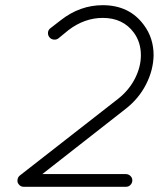

<svg xmlns="http://www.w3.org/2000/svg" viewBox="-20 -721 630 740"><path d="M572 -508Q571 -451 543 -396Q515 -341 465 -302L143 -50H465Q475 -50 482.5 -43Q490 -36 490 -26Q490 -16 483 -8.5Q476 -1 465 -1H75H73H72Q59 -1 52 -11Q46 -18 47.5 -28.5Q49 -39 57 -45L435 -340Q477 -373 500 -418Q523 -463 523 -508Q523 -558 496 -595Q454 -652 376 -652Q306 -652 244 -605L205 -573Q197 -567 186.5 -568.5Q176 -570 170 -578Q164 -586 165 -596Q166 -606 174 -612L214 -643Q288 -701 376 -701Q479 -701 535 -624Q572 -574 572 -508Z"/></svg>

Font: Quicksand
Style: Italic
Weight: 400
Italic angle: -12°
Designer: Andrew Paglinawan
Foundry: Andrew Paglinawan
Version: 1.002